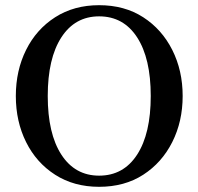

<svg xmlns="http://www.w3.org/2000/svg" viewBox="-20 -700 764 740"><path d="M362 20Q265 20 192.5 -26.5Q120 -73 80.5 -152.5Q41 -232 41 -330Q41 -428 80.5 -507.5Q120 -587 192.5 -633.5Q265 -680 362 -680Q460 -680 532 -633.5Q604 -587 644 -507.5Q684 -428 684 -330Q684 -232 644 -152.5Q604 -73 532 -26.5Q460 20 362 20ZM362 -23Q456 -23 508.5 -104Q561 -185 561 -330Q561 -475 508.5 -556Q456 -637 362 -637Q269 -637 216.5 -556Q164 -475 164 -330Q164 -185 216.5 -104Q269 -23 362 -23Z"/></svg>

Font: El Messiri SemiBold
Style: Regular
Weight: 600
Designer: Mohamed Gaber
Foundry: Kief Type Foundry
Version: Version 2.020; ttfautohint (v1.8.3)